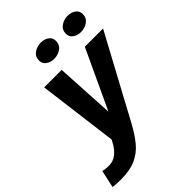

<svg xmlns="http://www.w3.org/2000/svg" viewBox="-345 -870 1222 1222"><g transform="rotate(-45 266.0 -259.0)"><path d="M3.5 229.5Q-22 229.5 -43.5 228Q-65 226.5 -69 224.5L-43 106Q-37 109.5 -21.8 111.2Q-6.5 113 12 113Q49 113 77.8 90.8Q106.5 68.5 126 34L140.5 7L71.5 -531H229L251.5 -132.5L437.5 -531H601.5L301 26.5Q266.5 90 229 135.5Q191.5 181 138 205.2Q84.5 229.5 3.5 229.5ZM245.5 -614Q214 -614 191.5 -630Q169 -646 169 -674.5Q169 -710 196.2 -729Q223.5 -748 258 -748Q289 -748 311.5 -732.2Q334 -716.5 334 -687.5Q334 -652 307 -633Q280 -614 245.5 -614ZM486.5 -614Q455.5 -614 433 -630Q410.5 -646 410.5 -674.5Q410.5 -710 437.8 -729Q465 -748 499.5 -748Q530.5 -748 553 -732.2Q575.5 -716.5 575.5 -687.5Q575.5 -652 548.2 -633Q521 -614 486.5 -614Z"/></g></svg>

Font: Epilogue
Style: Bold Italic
Weight: 700
Italic angle: -12°
Designer: Tyler Finck
Foundry: Etcetera Type Co
Version: Version 2.111; ttfautohint (v1.8.3)